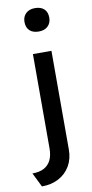

<svg xmlns="http://www.w3.org/2000/svg" viewBox="-135 -812 505 1051"><g transform="rotate(-10 117.5 -287.0)"><path d="M-30 118Q9 118 34.5 104.5Q60 91 73 64.5Q86 38 86 -1V-525H189V24Q189 75 166.5 114Q144 153 103.5 175Q63 197 9 197ZM71 -706Q71 -735 89.5 -753Q108 -771 140 -771Q173 -771 191 -754Q209 -737 209 -706Q209 -677 190.5 -659Q172 -641 140 -641Q107 -641 89 -658Q71 -675 71 -706Z"/></g></svg>

Font: Our Lexend
Style: Regular
Weight: 400
Designer: Bonnie Shaver-Troup, Thomas Jockin
Foundry: Lexend
Version: Version 1.007